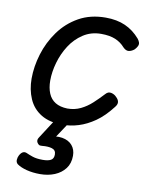

<svg xmlns="http://www.w3.org/2000/svg" viewBox="-88 -582 701 914"><g transform="rotate(10 263.0 -125.0)"><path d="M234 19Q171 19 130 -6Q89 -31 70 -75Q51 -119 51 -172Q51 -230 69.5 -291Q88 -352 125.5 -404Q163 -456 219 -487.5Q275 -519 349 -519Q403 -519 443.5 -501Q484 -483 515 -447Q529 -429 525 -417Q521 -405 509 -393Q496 -383 483 -381.5Q470 -380 456 -394Q437 -416 409.5 -427.5Q382 -439 341 -439Q292 -439 254 -414Q216 -389 191 -350Q166 -311 153 -265.5Q140 -220 140 -178Q140 -143 151 -116.5Q162 -90 185 -76Q208 -62 243 -61Q278 -61 307 -75Q336 -89 361 -112Q386 -135 409 -160Q421 -174 436.5 -170.5Q452 -167 462 -156Q474 -145 475.5 -133Q477 -121 465 -107Q428 -59 389 -32Q350 -5 311 7Q272 19 234 19ZM169 269Q134 269 104.5 261.5Q75 254 57 241Q48 233 49 220.5Q50 208 55 199Q62 186 70.5 181.5Q79 177 89 181Q102 187 121 193.5Q140 200 170 200Q196 200 209.5 192.5Q223 185 223 165Q223 144 204 138Q185 132 156 135Q145 136 140.5 133Q136 130 132 124Q128 117 129 110.5Q130 104 135 97L206 -13H275L197 105L168 89Q212 75 243.5 80.5Q275 86 292 106Q309 126 309 156Q309 193 290 218Q271 243 239.5 256Q208 269 169 269Z"/></g></svg>

Font: Playwrite AU QLD
Style: Regular
Weight: 400
Designer: Veronika Burian, José Scaglione
Foundry: TypeTogether
Version: Version 1.002